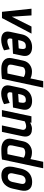

<svg xmlns="http://www.w3.org/2000/svg" viewBox="1232 -1972 753 3258"><g transform="rotate(90 1609.0 -343.5)"><path d="M128 -501 181 0H287L551 -501H431L264 -167L242 -501Z M634 -149 640 -174 892 -187 925 -343Q937 -399 922 -436Q907 -473 870.5 -492Q834 -511 780 -511Q726 -511 681.5 -491Q637 -471 606.5 -433Q576 -395 564 -340L520 -135Q512 -97 518.5 -69Q525 -41 543.5 -23Q562 -5 590.5 4Q619 13 654 13Q699 13 747 0Q795 -13 835 -35L815 -131Q780 -115 743 -103Q706 -91 679 -91Q666 -91 656 -95Q646 -99 640.5 -107Q635 -115 633 -125.5Q631 -136 634 -149ZM808 -313 801 -284 661 -275 669 -314Q676 -342 685.5 -361.5Q695 -381 712.5 -392.5Q730 -404 761 -405Q791 -407 801.5 -392.5Q812 -378 812 -356Q812 -334 808 -313Z M1318 0 1467 -700H1357L1311 -483Q1283 -497 1254 -503Q1225 -509 1190 -509Q1163 -509 1134.5 -500Q1106 -491 1080 -472.5Q1054 -454 1035.5 -426Q1017 -398 1009 -360L969 -171Q959 -127 968 -93Q977 -59 1001 -36Q1025 -13 1060.5 -1Q1096 11 1138 11Q1158 11 1177 10.5Q1196 10 1214 9.5Q1232 9 1249.5 7.5Q1267 6 1284.5 4Q1302 2 1318 0ZM1287 -371 1228 -94Q1228 -94 1223.5 -93.5Q1219 -93 1211.5 -93Q1204 -93 1195.5 -92.5Q1187 -92 1179.5 -91.5Q1172 -91 1167 -91Q1133 -91 1113.5 -97Q1094 -103 1086 -113.5Q1078 -124 1077 -139.5Q1076 -155 1080 -174L1117 -346Q1120 -360 1128.5 -369.5Q1137 -379 1149 -384.5Q1161 -390 1174 -392.5Q1187 -395 1198 -395Q1233 -395 1256 -385.5Q1279 -376 1287 -371Z M1547 -149 1553 -174 1805 -187 1838 -343Q1850 -399 1835 -436Q1820 -473 1783.5 -492Q1747 -511 1693 -511Q1639 -511 1594.5 -491Q1550 -471 1519.5 -433Q1489 -395 1477 -340L1433 -135Q1425 -97 1431.5 -69Q1438 -41 1456.5 -23Q1475 -5 1503.5 4Q1532 13 1567 13Q1612 13 1660 0Q1708 -13 1748 -35L1728 -131Q1693 -115 1656 -103Q1619 -91 1592 -91Q1579 -91 1569 -95Q1559 -99 1553.5 -107Q1548 -115 1546 -125.5Q1544 -136 1547 -149ZM1721 -313 1714 -284 1574 -275 1582 -314Q1589 -342 1598.5 -361.5Q1608 -381 1625.5 -392.5Q1643 -404 1674 -405Q1704 -407 1714.5 -392.5Q1725 -378 1725 -356Q1725 -334 1721 -313Z M2182 -343 2109 1H2218L2292 -346Q2300 -384 2297 -412Q2294 -440 2282.5 -459Q2271 -478 2253 -489Q2235 -500 2212.5 -504.5Q2190 -509 2166 -509Q2145 -509 2124.5 -503.5Q2104 -498 2086.5 -490.5Q2069 -483 2059 -477L2064 -500H1954L1848 1H1957L2039 -386Q2057 -395 2072.5 -400.5Q2088 -406 2101 -408Q2114 -410 2125 -410Q2141 -410 2153 -405Q2165 -400 2172.5 -391Q2180 -382 2182.5 -369.5Q2185 -357 2182 -343Z M2687 0 2836 -700H2726L2680 -483Q2652 -497 2623 -503Q2594 -509 2559 -509Q2532 -509 2503.5 -500Q2475 -491 2449 -472.5Q2423 -454 2404.5 -426Q2386 -398 2378 -360L2338 -171Q2328 -127 2337 -93Q2346 -59 2370 -36Q2394 -13 2429.5 -1Q2465 11 2507 11Q2527 11 2546 10.5Q2565 10 2583 9.5Q2601 9 2618.5 7.5Q2636 6 2653.5 4Q2671 2 2687 0ZM2656 -371 2597 -94Q2597 -94 2592.5 -93.5Q2588 -93 2580.5 -93Q2573 -93 2564.5 -92.5Q2556 -92 2548.5 -91.5Q2541 -91 2536 -91Q2502 -91 2482.5 -97Q2463 -103 2455 -113.5Q2447 -124 2446 -139.5Q2445 -155 2449 -174L2486 -346Q2489 -360 2497.5 -369.5Q2506 -379 2518 -384.5Q2530 -390 2543 -392.5Q2556 -395 2567 -395Q2602 -395 2625 -385.5Q2648 -376 2656 -371Z M3182 -185 3211 -317Q3231 -409 3194 -460.5Q3157 -512 3070 -512Q3009 -512 2962.5 -489.5Q2916 -467 2885.5 -424Q2855 -381 2841 -317L2812 -185Q2802 -134 2812 -89.5Q2822 -45 2857.5 -17.5Q2893 10 2959 10Q3051 10 3107.5 -43.5Q3164 -97 3182 -185ZM3099 -323 3068 -177Q3063 -155 3052 -137Q3041 -119 3023.5 -109Q3006 -99 2981 -99Q2954 -99 2940 -110Q2926 -121 2922 -139Q2918 -157 2922 -177L2953 -323Q2959 -349 2971.5 -366Q2984 -383 3002.5 -392Q3021 -401 3045 -401Q3069 -401 3082.5 -391.5Q3096 -382 3100 -364.5Q3104 -347 3099 -323Z"/></g></svg>

Font: Advent Pro
Style: Bold Italic
Weight: 700
Italic angle: -12°
Designer: VivaRado, Andreas Kalpakidis
Foundry: VivaRado, Andreas Kalpakidis
Version: Version 3.000